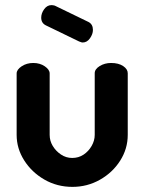

<svg xmlns="http://www.w3.org/2000/svg" viewBox="-20 -721 564 750"><path d="M263 9Q203 9 153.5 -19.5Q104 -48 74.5 -94.5Q45 -141 45 -194V-434Q45 -449 64.5 -462Q84 -475 110 -475Q136 -475 155 -462Q174 -449 174 -434V-194Q174 -171 186 -151Q198 -131 218 -117.5Q238 -104 262 -104Q287 -104 306.5 -117Q326 -130 338 -151Q350 -172 350 -194V-435Q350 -451 369.5 -463Q389 -475 414 -475Q443 -475 461 -463Q479 -451 479 -435V-194Q479 -140 449.5 -93.5Q420 -47 370.5 -19Q321 9 263 9ZM303 -555Q299 -555 296 -556.5Q293 -558 289 -559L159 -622Q141 -631 141 -652Q141 -669 152.5 -685Q164 -701 181 -701Q187 -701 194 -699L326 -635Q343 -626 343 -604Q343 -588 331.5 -571.5Q320 -555 303 -555Z"/></svg>

Font: Dosis
Style: Bold
Weight: 700
Designer: EdgarTolentino, PabloImpallari, IginoMarini
Foundry: EdgarTolentino, PabloImpallari, IginoMarini
Version: Version 3.001; ttfautohint (v1.8.2)